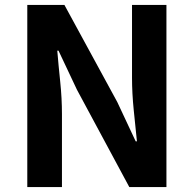

<svg xmlns="http://www.w3.org/2000/svg" viewBox="-20 -761 789 781"><path d="M91 0V-741H242L457 -346L532 -186H537Q531 -244 524 -313Q517 -382 517 -445V-741H657V0H506L293 -396L218 -555H213Q218 -495 225 -428Q232 -361 232 -297V0Z"/></svg>

Font: Noto Sans SC Thin
Style: Bold
Weight: 700
Version: Version 2.004-H2;hotconv 1.0.118;makeotfexe 2.5.65603